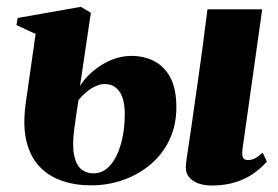

<svg xmlns="http://www.w3.org/2000/svg" viewBox="-20 -546 834 577"><path d="M615.5 11.5Q594 11.5 575.5 5Q557 -1.5 546.5 -16Q536 -30.5 539 -54Q539.5 -59 541.5 -73.8Q543.5 -88.5 547.2 -111.5Q551 -134.5 555.2 -165.5Q559.5 -196.5 565 -234.5Q570.5 -272.5 576.8 -317Q583 -361.5 589.8 -411.8Q596.5 -462 603.5 -518H768L708.5 -96Q706.5 -78 710.8 -71.5Q715 -65 724.5 -65Q736 -65 746 -70Q756 -75 769.5 -87L782 -60.5Q768 -44 745.2 -27Q722.5 -10 690 0.8Q657.5 11.5 615.5 11.5ZM253.5 11Q205.5 11 165.8 -2.8Q126 -16.5 98.2 -46Q70.5 -75.5 59.2 -122.8Q48 -170 57.5 -237L87 -444L29.5 -470.5L33 -492L223 -525.5L253 -507.5L220.5 -288Q236.5 -313 260.8 -333.2Q285 -353.5 314.2 -365.8Q343.5 -378 375 -378Q412.5 -378 443 -362.5Q473.5 -347 491.8 -313.2Q510 -279.5 510 -223.5Q510 -170.5 489.8 -127Q469.5 -83.5 433.5 -52.8Q397.5 -22 351.2 -5.5Q305 11 253.5 11ZM260 -25Q290 -25 311 -49Q332 -73 343.5 -113.5Q355 -154 355 -203.5Q355 -247.5 339.2 -270.5Q323.5 -293.5 294.5 -293.5Q282 -293.5 267.5 -287Q253 -280.5 239.8 -269.5Q226.5 -258.5 216 -245.5Q213 -228 210.2 -208.5Q207.5 -189 203.5 -161Q196.5 -109.5 202.8 -79.5Q209 -49.5 224.5 -37.2Q240 -25 260 -25Z"/></svg>

Font: Merriweather 120pt Black
Style: Italic
Weight: 900
Italic angle: -7.8°
Version: Version 2.101